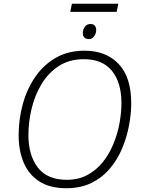

<svg xmlns="http://www.w3.org/2000/svg" viewBox="-20 -996 758 1026"><path d="M335 9.8Q245.6 9.8 189.2 -27.1Q132.8 -64 106.2 -127.9Q79.6 -191.9 79.6 -272.5Q79.6 -358.4 101.8 -439.5Q124 -520.5 168.2 -585Q212.4 -649.4 278.3 -687.3Q344.2 -725.1 432.1 -725.1Q546.9 -725.1 614 -654.3Q681.2 -583.5 681.2 -444.8Q681.2 -388.2 669.4 -325.4Q657.7 -262.7 632.8 -203.1Q607.9 -143.6 567.4 -95.5Q526.9 -47.4 469.2 -18.8Q411.6 9.8 335 9.8ZM336.9 -35.2Q398.9 -35.2 446.8 -60.8Q494.6 -86.4 529.1 -129.4Q563.5 -172.4 585.7 -226.1Q607.9 -279.8 618.4 -336.4Q628.9 -393.1 628.9 -445.3Q628.9 -554.7 578.4 -617.2Q527.8 -679.7 428.2 -679.7Q350.6 -679.7 294.4 -643.3Q238.3 -606.9 202.1 -546.9Q166 -486.8 148.9 -415.3Q131.8 -343.8 131.8 -273.9Q131.8 -166.5 182.1 -100.8Q232.4 -35.2 336.9 -35.2ZM355.5 -932.6 364.3 -976.1H612.3L603.5 -932.6ZM454.6 -787.1Q440.4 -787.1 431.4 -795.2Q422.4 -803.2 422.4 -818.8Q422.4 -836.4 432.9 -852.1Q443.4 -867.7 463.4 -867.7Q479.5 -867.7 486.8 -858.6Q494.1 -849.6 494.1 -836.9Q494.1 -816.9 482.9 -802Q471.7 -787.1 454.6 -787.1Z"/></svg>

Font: Open Sans Light
Style: Italic
Weight: 300
Italic angle: -12°
Designer: Monotype Design Team
Foundry: Monotype Imaging Inc.
Version: Version 3.003; ttfautohint (v1.8.4)